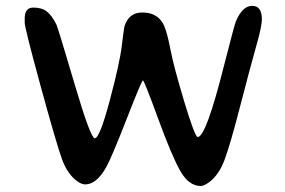

<svg xmlns="http://www.w3.org/2000/svg" viewBox="-20 -677 962 649"><path d="M648.4 -213.9Q676.3 -213.9 736.8 -453.6Q771.5 -589.8 777.3 -604.5Q799.3 -657.2 832.3 -657.2Q865.2 -657.2 865.2 -611.8Q865.2 -587.9 845.9 -520.5Q826.7 -453.1 792 -318.8Q757.3 -184.6 738.5 -135.3Q719.7 -85.9 688 -62Q669.9 -48.3 658.7 -48.3Q618.7 -48.3 590.1 -97.9Q561.5 -147.5 514.4 -276.4Q467.3 -405.3 463.1 -405.3Q459 -405.3 407.7 -273.7Q356.4 -142.1 337.9 -109.9Q305.7 -53.7 268.1 -53.7Q255.9 -53.7 241.7 -64Q208.5 -87.4 189.9 -137.9Q171.4 -188.5 117.4 -385.7Q63.5 -583 63.5 -600.1V-614.3Q63.5 -651.4 92.3 -651.4Q121.1 -651.4 137.9 -638.4Q154.8 -625.5 170.4 -594.7Q175.8 -584 231 -396.7Q286.1 -209.5 300.3 -209.5Q316.9 -209.5 350.8 -336.7Q384.8 -463.9 391.8 -523.2Q398.9 -582.5 401.4 -590.3Q416.5 -634.8 460.9 -634.8Q515.6 -634.8 535.2 -588.9Q545.9 -563.5 556.2 -509.3Q566.4 -455.1 602.5 -334.5Q638.7 -213.9 648.4 -213.9Z"/></svg>

Font: Averia Libre
Style: Regular
Weight: 400
Version: Version 1.002